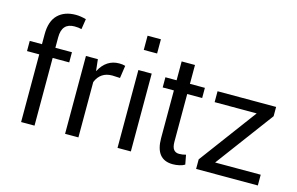

<svg xmlns="http://www.w3.org/2000/svg" viewBox="-96 -1011 1949 1259"><g transform="rotate(15 879.0 -381.0)"><path d="M206 0H115V-459.5H32V-528.5H115V-596Q115 -685 159.5 -728.5Q204 -772 280.5 -772Q312.5 -772 350.5 -761.5L339.5 -691Q319.5 -696.5 291.5 -696.5Q206 -696.5 206 -599.5V-528.5H318.5V-459.5H206Z M504 0H413.5V-528.5H494.5L503 -451.5L504.5 -451Q550.5 -538 638 -538Q661.5 -538 679 -532.5L666.5 -447L614 -449.5Q534 -449.5 504 -376Z M860 -665H769.5V-761.5H860ZM860 0H769.5V-528.5H860Z M1146.5 10Q1029 10 1029 -136V-459.5H953V-528.5H1029V-656.5H1119.5V-528.5H1221V-459.5H1119.5V-136Q1119.5 -99 1132.2 -82.8Q1145 -66.5 1169 -66.5Q1192 -66.5 1215 -73L1227 -9Q1213.5 0 1190.8 5Q1168 10 1146.5 10Z M1722 0H1303V-65L1592.5 -454.5H1307V-528.5H1704.5V-465.5L1412.5 -73H1722Z"/></g></svg>

Font: Roberto Sans
Style: Regular
Weight: 400
Designer: Google (font) & Cristiano Sobral (main changes)
Version: Version 1.500; ttfautohint (v1.8.4.7-5d5b-dirty)